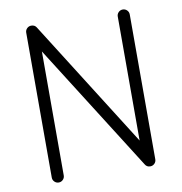

<svg xmlns="http://www.w3.org/2000/svg" viewBox="-84 -837 865 915"><g transform="rotate(-10 348.5 -379.5)"><path d="M599 -29Q599 -17 590.5 -8.5Q582 0 570 0Q553 0 545 -14L156 -629V-29Q156 -17 147.5 -8.5Q139 0 127 0Q115 0 106.5 -8.5Q98 -17 98 -29V-730Q98 -742 106.5 -750.5Q115 -759 127 -759Q144 -759 152 -746L541 -130V-730Q541 -742 549.5 -750.5Q558 -759 570 -759Q582 -759 590.5 -750.5Q599 -742 599 -730Z"/></g></svg>

Font: Hanken Light
Style: Light
Weight: 300
Designer: Alfredo Marco Pradil
Foundry: Hanken Design Co.
Version: Version 2.06 2014